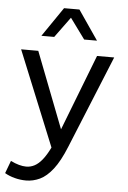

<svg xmlns="http://www.w3.org/2000/svg" viewBox="-59 -739 647 970"><g transform="rotate(5 264.5 -254.0)"><path d="M110 188Q81 188 52.5 180.5Q24 173 2 160L26 96Q48 107 68 112.5Q88 118 105 118Q127 118 147 107.5Q167 97 186 73.5Q205 50 224 11L28 -470H115L264 -85L413 -470H500L308 0Q278 74 246 115Q214 156 180 172Q146 188 110 188ZM124 -547 226 -696H304L406 -547H341L265 -651L189 -547Z"/></g></svg>

Font: Gantari
Style: Regular
Weight: 400
Designer: Anugrah Pasau
Foundry: Lafontype
Version: Version 1.000; ttfautohint (v1.8.3)